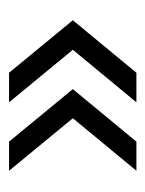

<svg xmlns="http://www.w3.org/2000/svg" viewBox="34 -442 332 441"><g transform="rotate(-90 200.5 -222.0)"><path d="M28.3 -75.2H95.2L215.8 -221.2L95.2 -367.7H28.3L148.9 -221.2ZM185.5 -75.2H253.4L374 -221.2L253.4 -367.7H185.5L306.2 -221.2Z"/></g></svg>

Font: Now Medium
Style: Regular
Weight: 500
Designer: Alfredo Marco Pradil
Foundry: Alfredo Marco Pradil
Version: Version 1.200;hotconv 1.0.109;makeotfexe 2.5.65596